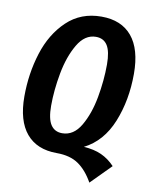

<svg xmlns="http://www.w3.org/2000/svg" viewBox="-92 -775 761 975"><g transform="rotate(10 288.5 -287.5)"><path d="M539 30 437 133Q404 74 360.5 44Q317 14 248 14Q145 14 90.5 -51Q36 -116 36 -241Q36 -359 69.5 -465.5Q103 -572 174.5 -640Q246 -708 352 -708Q455 -708 509.5 -642.5Q564 -577 564 -450Q564 -314 518.5 -201.5Q473 -89 378 -41Q431 -38 469.5 -20.5Q508 -3 539 30ZM257 -90Q316 -90 352.5 -152.5Q389 -215 405 -303Q421 -391 421 -473Q421 -540 401.5 -571Q382 -602 342 -602Q285 -602 248 -539Q211 -476 194.5 -387Q178 -298 178 -218Q178 -151 198 -120.5Q218 -90 257 -90Z"/></g></svg>

Font: Fira Sans Extra Condensed SemiBold
Style: Italic
Weight: 600
Width: 3
Italic angle: -8°
Designer: Carrois Corporate & Edenspiekermann AG
Foundry: Carrois Corporate GbR & Edenspiekermann AG
Version: Version 4.203